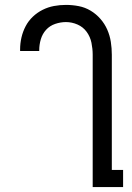

<svg xmlns="http://www.w3.org/2000/svg" viewBox="-20 -763 540 783"><path d="M358 0V-540Q358 -564 353 -588.5Q348 -613 333.5 -633Q319 -653 296 -663Q273 -673 249 -673Q227 -673 205 -665.5Q183 -658 168 -641.5Q153 -625 146.5 -603Q140 -581 140 -559V-555H62V-561Q62 -586 67.5 -610Q73 -634 84.5 -656Q96 -678 114 -695Q132 -712 154 -723Q176 -734 200 -738.5Q224 -743 249 -743Q275 -743 301 -738Q327 -733 349.5 -719.5Q372 -706 389.5 -686Q407 -666 417.5 -642Q428 -618 432 -592Q436 -566 436 -540V-70H482V0Z"/></svg>

Font: Iosevka Term Curly
Style: Regular
Weight: 400
Designer: Belleve Invis
Foundry: Belleve Invis
Version: Version 32.3.0